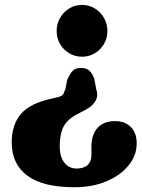

<svg xmlns="http://www.w3.org/2000/svg" viewBox="-20 -608 582 787"><path d="M374.3 -243.5 366.4 -285.4Q358.3 -306.9 346.3 -318.3Q334.4 -329.6 312.8 -329.6Q290.4 -329.6 278.8 -318.5Q267.3 -307.3 255.6 -281L248.3 -243.8Q244.2 -232.9 240 -223.4Q235.8 -213.9 218.7 -210.3L196.5 -204.9Q103.4 -185.5 65.7 -140.8Q28 -96.2 28 -25Q28 64.2 91.7 111.8Q155.5 159.5 285.6 159.5Q359.1 159.5 416.8 134.9Q474.5 110.4 507.4 69.6Q540.3 28.8 540.3 -20.2Q540.3 -63.5 516.2 -87.5Q492.1 -111.6 452.3 -111.6Q405.4 -111.6 380 -84Q354.7 -56.4 354.7 -5.2V28.6Q354.7 53.9 339.2 68.4Q323.8 82.8 293.4 82.8Q263.2 82.8 244 58.9Q224.8 34.9 224.8 -9Q224.8 -57.9 240.3 -88.4Q255.9 -118.8 296.2 -139.9L329.4 -157.2Q360.6 -173.8 372.1 -195.6Q383.6 -217.4 374.3 -243.5ZM316.6 -587.8Q345.4 -587.8 369 -573.2Q392.6 -558.5 406.4 -534.1Q420.3 -509.7 420.3 -481.3Q420.3 -451.9 406.4 -428.1Q392.6 -404.2 369 -389.9Q345.4 -375.5 316.6 -375.5Q286.9 -375.5 263.3 -389.9Q239.7 -404.2 225.9 -428.1Q212.2 -451.9 212.2 -481.3Q212.2 -509.7 225.9 -534.1Q239.7 -558.5 263.3 -573.2Q286.9 -587.8 316.6 -587.8Z"/></svg>

Font: Fraunces SuperSoft
Style: Regular
Weight: 900
Version: Version 1.000;[b76b70a41]